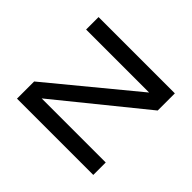

<svg xmlns="http://www.w3.org/2000/svg" viewBox="-125 -902 1155 1155"><g transform="rotate(-45 452.0 -324.5)"><path d="M799 0V-649H693V-113L251 -649H105V0H211V-545L653 0Z"/></g></svg>

Font: Gamestation Extended
Style: Regular
Weight: 400
Width: 7
Designer: Jonas Hecksher
Foundry: Jonas Hecksher, Playtypeª, e-types AS
Version: Version 1.003